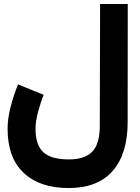

<svg xmlns="http://www.w3.org/2000/svg" viewBox="-20 -702 712 976"><path d="M201.7 -220.2Q185.5 -178.7 173.1 -131.8Q160.6 -85 160.6 -46.9Q160.6 35.2 200.4 71.8Q240.2 108.4 329.6 108.4Q411.1 108.4 449.2 68.8Q487.3 29.3 487.3 -62.5L488.8 -681.6H629.4L628.9 -81.5Q628.9 80.1 552.7 167Q476.6 253.9 329.1 253.9Q182.1 253.9 100.3 176.8Q18.6 99.6 18.6 -47.4Q18.6 -99.6 34.2 -159.7Q49.8 -219.7 71.8 -272.9Z"/></svg>

Font: Vazir Black FD-WOL
Style: Black-FD-WOL
Weight: 900
Designer: Saber Rastikerdar
Foundry: Saber Rastikerdar
Version: Version 30.0.0